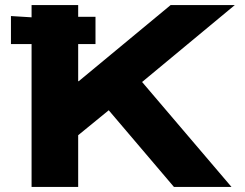

<svg xmlns="http://www.w3.org/2000/svg" viewBox="-20 -734 962 754"><path d="M287 -714V-668H355V-561H287V-415H289L650 -714H902L538 -412L889 0H663L407 -301L287 -203V0H104V-561H23V-671L104 -666V-714Z"/></svg>

Font: Non Bureau Extended
Style: Bold
Weight: 700
Width: 7
Designer: Jona Saucedo
Foundry: Non Foundry
Version: Version 1.000; ttfautohint (v1.8.4)